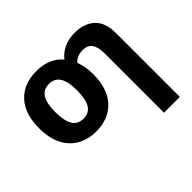

<svg xmlns="http://www.w3.org/2000/svg" viewBox="-174 -796 1276 1276"><g transform="rotate(-45 464.5 -158.0)"><path d="M554 -274Q554 -138 485.5 -64Q417 10 298 10Q225 10 167.5 -22Q110 -54 77.5 -117.5Q45 -181 45 -274Q45 -410 113.5 -483Q182 -556 301 -556Q359 -556 406 -537Q453 -518 487 -478Q520 -519 564 -537.5Q608 -556 660 -556Q748 -556 801 -508.5Q854 -461 854 -356V240H705V-319Q705 -378 684 -407.5Q663 -437 617 -437Q561 -437 532 -402Q543 -375 548.5 -343Q554 -311 554 -274ZM197 -274Q197 -193 221.5 -151.5Q246 -110 300 -110Q353 -110 377.5 -151.5Q402 -193 402 -274Q402 -355 377.5 -395.5Q353 -436 299 -436Q246 -436 221.5 -395.5Q197 -355 197 -274Z"/></g></svg>

Font: Noto IKEA Simplified Chinese
Style: Bold
Weight: 700
Designer: Monotype Design Team
Foundry: Monotype Imaging Inc.
Version: Version 1.100